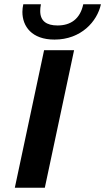

<svg xmlns="http://www.w3.org/2000/svg" viewBox="-20 -887 497 907"><path d="M90 -866.7C87.5 -855 85.8 -842.5 85.8 -830.8C85.8 -762.5 130 -700 237.5 -700C363.3 -700 439.2 -785.8 456.7 -866.7H373.3C358.3 -796.7 313.3 -766.7 251.7 -766.7C200 -766.7 170 -787.5 170 -835C170 -844.2 170.8 -855 173.3 -866.7ZM191.7 0 330 -650H188.3L50 0Z"/></svg>

Font: BoonHome
Style: Bold Oblique
Weight: 700
Italic angle: -12°
Designer: Sungsit Sawaiwan
Foundry: Sungsit Sawaiwan
Version: Version 0.2